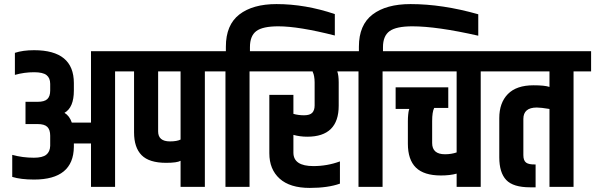

<svg xmlns="http://www.w3.org/2000/svg" viewBox="-20 -916 2917 941"><path d="M426 -665H630V-566H544V0H426V-213H342V-196Q340 -36 147 -36Q82 -36 40 -49V-157Q91 -143 146 -143Q188 -143 206.5 -157.5Q225 -172 226 -201V-251Q226 -280 212 -294Q198 -308 164 -308H105V-417H164Q198 -417 212 -430.5Q226 -444 226 -472V-505Q226 -534 208 -548Q190 -562 147 -562Q99 -562 53 -549V-657Q92 -670 147 -670Q342 -670 342 -509V-472Q342 -389 296 -363Q321 -348 332 -315H426Z M865 0V-128Q848 -118 794 -118Q711 -118 674 -155.5Q637 -193 637 -267V-566H560V-665H1070V-566H984V0ZM865 -566H755V-272Q755 -223 813 -223Q847 -223 865 -232Z M1087 -665V-687Q1087 -794 1153 -845Q1219 -896 1335 -896Q1476 -896 1621 -847V-742Q1444 -787 1344 -787Q1267 -787 1236 -763.5Q1205 -740 1205 -685V-665H1289V-566H1203V0H1085V-566H999V-665Z M1646 -125V-16Q1587 5 1498 5Q1401 5 1350.5 -40.5Q1300 -86 1300 -165V-451H1418V-358Q1442 -351 1470 -351Q1499 -351 1510.5 -363.5Q1522 -376 1522 -399V-512Q1522 -528 1519.5 -541.5Q1517 -555 1514 -560L1512 -566H1219V-665H1720V-566H1633Q1640 -547 1640 -512V-398Q1640 -246 1486 -246Q1450 -246 1418 -255V-168Q1418 -102 1516 -102Q1584 -102 1646 -125Z M1739 -665V-687Q1739 -794 1806 -845Q1873 -896 1992 -896Q2148 -896 2324 -846V-741Q2121 -787 2001 -787Q1922 -787 1889.5 -763.5Q1857 -740 1857 -685V-665H1941V-566H1855V0H1737V-566H1651V-665Z M2098 -322V-215Q2098 -160 2161 -160Q2192 -160 2218 -169V-566H1871V-665H2422V-566H2336V0H2218V-65Q2186 -56 2141 -56Q2058 -56 2018.5 -94.5Q1979 -133 1979 -212V-322Q1979 -339 1980.5 -354Q1982 -369 1984 -376L1986 -382H1919V-488H2177V-387H2108Q2098 -368 2098 -322Z M2427 -337Q2427 -412 2469 -455Q2511 -498 2595 -498Q2649 -498 2673 -490V-566H2352V-665H2877V-566H2791V0H2673V-382Q2631 -389 2611 -389Q2545 -389 2545 -333V-156Q2545 -129 2558.5 -119Q2572 -109 2605 -110V2H2578Q2495 2 2461 -34Q2427 -70 2427 -145Z"/></svg>

Font: Khand ExtraBold
Style: Regular
Weight: 800
Designer: Sanchit Sawaria and Jyotish Sonowal (Devanagari), Satya Rajpurohit (Latin)
Foundry: Indian Type Foundry
Version: Version 2.000;PS 1.0;hotconv 1.0.79;makeotf.lib2.5.61930